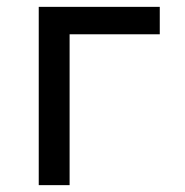

<svg xmlns="http://www.w3.org/2000/svg" viewBox="-20 -540 540 560"><path d="M93 0V-520H446V-440H183V0Z"/></svg>

Font: Iosevka Term Medium
Style: Regular
Weight: 500
Monospace: yes
Designer: Belleve Invis
Foundry: Belleve Invis
Version: Version 26.3.1